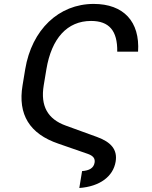

<svg xmlns="http://www.w3.org/2000/svg" viewBox="-20 -757 765 969"><path d="M394.2 106.5 380.3 191.8C483.7 184.3 551.1 133.9 563.6 58.9C573.5 -0.7 541.9 -39.8 468.8 -66.1L312.5 -122.9C220.2 -155.9 183.6 -222.3 200.6 -326L214.1 -407.3C240.1 -563.2 318.9 -651.3 439.6 -651.3C529.8 -651.3 573.5 -603 571.7 -496.1H676.8C686.8 -648.1 603.7 -737.2 452.8 -737.2C276.6 -737.2 140.3 -607.2 107.2 -407.3L93.8 -326C69.2 -179 129.6 -81.3 274.5 -32L424 19.9C452.1 30.2 460.6 44 457.4 63.9C452.8 91.3 430.8 103.7 394.2 106.5Z"/></svg>

Font: Margiela Sans Text
Style: Italic
Weight: 400
Italic angle: -9.39999°
Designer: Stefan Endress, Andreas Faust
Version: Version 1.100;FEAKit 1.0